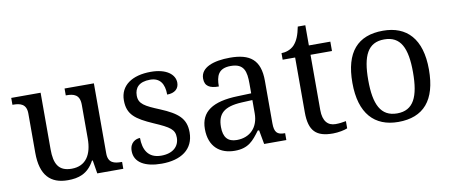

<svg xmlns="http://www.w3.org/2000/svg" viewBox="-62 -901 2701 1153"><g transform="rotate(-10 1289.0 -324.5)"><path d="M526.9 -536.1H348.1V-494.1H351.1C396 -494.1 433.1 -484.9 433.1 -421.9V-215.8C433.1 -119.6 395 -54.2 307.1 -54.2C226.6 -54.2 202.1 -103.5 202.1 -190.9V-536.1H22.9V-494.1H25.9C70.3 -494.1 107.9 -484.4 107.9 -425.8V-186C107.9 -48.8 167.5 9.8 272.9 9.8C336.9 9.8 395 -5.9 435.1 -81.1H439.9L453.1 0H611.8V-42H608.9C564.5 -42 526.9 -49.8 526.9 -108.9Z M844.7 9.8C963.4 9.8 1042 -43 1042 -147C1042 -231 996.6 -269 891.6 -313C802.7 -349.6 767.6 -367.7 767.6 -418.9C767.6 -465.8 794.9 -499 862.8 -499C921.9 -499 948.7 -460 948.7 -393.1C995.1 -393.1 1021 -416.5 1021 -453.1C1021 -502.9 970.7 -544.9 875 -544.9C761.7 -544.9 686.5 -495.1 686.5 -403.8C686.5 -316.4 734.9 -283.2 837.9 -237.8C935.1 -195.8 960.9 -178.2 960.9 -128.9C960.9 -75.2 921.9 -38.1 850.6 -38.1C769.5 -38.1 742.7 -95.2 742.7 -165C719.2 -165 679.7 -149.9 679.7 -96.2C679.7 -25.9 744.6 9.8 844.7 9.8Z M1232.9 -145C1232.9 -223.6 1270 -263.7 1382.8 -269L1446.8 -272V-190.9C1446.8 -106 1395 -51.8 1314 -51.8C1258.8 -51.8 1232.9 -82.5 1232.9 -145ZM1354 -496.1C1436 -496.1 1446.8 -445.3 1446.8 -373V-313L1363.8 -310.1C1210.9 -305.7 1135.7 -255.9 1135.7 -149.9C1135.7 -40.5 1202.1 9.8 1291 9.8C1374 9.8 1405.3 -29.8 1446.8 -85.9H1455.1L1470.7 0H1606V-42H1603C1558.1 -42 1541 -58.1 1541 -113.8V-373C1541 -500.5 1480 -545.9 1357.9 -545.9C1258.8 -545.9 1177.7 -518.6 1177.7 -450.2C1177.7 -403.8 1207.5 -387.2 1262.7 -387.2C1262.7 -450.2 1277.3 -496.1 1354 -496.1Z M1914.1 -43C1867.7 -43 1837.9 -73.7 1837.9 -142.1V-479H1968.8V-536.1H1837.9V-659.2H1792C1781.7 -607.9 1769 -575.7 1746.1 -550.8C1724.1 -527.8 1691.9 -519 1668 -519V-479H1744.1V-145C1744.1 -29.8 1788.1 9.8 1889.2 9.8C1921.4 9.8 1960.9 2 1978 -5.9V-49.8C1957 -45.9 1938 -43 1914.1 -43Z M2522.9 -269C2522.9 -456.5 2435.5 -545.9 2291 -545.9C2136.2 -545.9 2056.2 -456.1 2056.2 -269C2056.2 -81.1 2143.6 9.8 2288.1 9.8C2441.9 9.8 2522.9 -81.1 2522.9 -269ZM2152.8 -269C2152.8 -417.5 2189.5 -493.2 2289.1 -493.2C2389.2 -493.2 2425.8 -417.5 2425.8 -269C2425.8 -120.6 2390.1 -42 2290 -42C2189.9 -42 2152.8 -120.6 2152.8 -269Z"/></g></svg>

Font: Gandom
Style: Regular
Weight: 400
Foundry: DejaVu fonts team - Redesigned by Saber Rastikerdar - Based on Samim Font
Version: Version 0.8